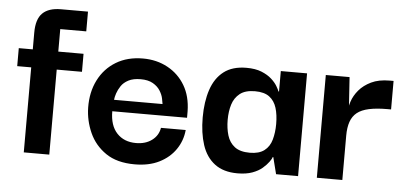

<svg xmlns="http://www.w3.org/2000/svg" viewBox="-44 -668 1630 765"><g transform="rotate(5 770.5 -285.0)"><path d="M73 1V-478Q73 -532 97.5 -556Q122 -580 171 -580H279V-501H175V1ZM17 -339V-411H276V-339Z M517 10Q446 10 401.5 -20.5Q357 -51 335.5 -99Q314 -147 313 -199Q312 -261 336.5 -309.5Q361 -358 406.5 -385.5Q452 -413 514 -413Q569 -413 613 -389Q657 -365 682.5 -322Q708 -279 709 -219Q709 -217 709 -207.5Q709 -198 709 -193H410Q410 -136 438.5 -105.5Q467 -75 515 -75Q553 -75 578.5 -94Q604 -113 609 -144H708Q704 -101 680 -66Q656 -31 615 -10.5Q574 10 517 10ZM413 -239H607Q606 -246 603 -261Q600 -276 590 -292Q580 -308 561 -319Q542 -330 512 -330Q482 -330 463 -320Q444 -310 434 -295Q424 -280 419 -265Q414 -250 413 -239Z M928 10Q872 10 837 -16.5Q802 -43 786.5 -90.5Q771 -138 771 -200Q771 -263 787 -311Q803 -359 837.5 -385.5Q872 -412 928 -412Q964 -412 988.5 -402Q1013 -392 1028.5 -378Q1044 -364 1052 -350.5Q1060 -337 1063 -329H1065V-411H1170V0H1082L1065 -67H1063Q1061 -60 1052 -47.5Q1043 -35 1027.5 -21.5Q1012 -8 987.5 1Q963 10 928 10ZM970 -76Q1007 -76 1028 -92Q1049 -108 1057 -136.5Q1065 -165 1065 -199Q1065 -236 1056.5 -263.5Q1048 -291 1027.5 -306.5Q1007 -322 970 -322Q931 -322 909.5 -305Q888 -288 879.5 -260.5Q871 -233 871 -199Q871 -165 879.5 -137Q888 -109 909.5 -92.5Q931 -76 970 -76Z M1245 0V-411H1340L1348 -291L1347 -203V0ZM1347 -177 1344 -268Q1344 -289 1352 -313.5Q1360 -338 1378.5 -360Q1397 -382 1427 -396.5Q1457 -411 1501 -411H1516V-297H1501Q1458 -297 1428 -290.5Q1398 -284 1380.5 -270Q1363 -256 1355 -233Q1347 -210 1347 -177Z"/></g></svg>

Font: Darker Grotesque
Style: Bold
Weight: 700
Designer: Gabriel Lam
Foundry: TypeRant
Version: Version 1.000;gftools[0.9.28]